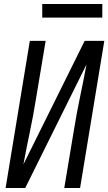

<svg xmlns="http://www.w3.org/2000/svg" viewBox="-20 -939 541 959"><path d="M8 0 129 -735H208L159 -441Q146 -360 129 -279.5Q112 -199 97 -118L403 -735H501L380 0H301L350 -294Q363 -375 380 -455.5Q397 -536 412 -617L106 0ZM191 -851V-919H491V-851Z"/></svg>

Font: Iosevka SS04
Style: Italic
Weight: 400
Italic angle: -9°
Monospace: yes
Designer: Belleve Invis
Foundry: Belleve Invis
Version: Version 19.0.0; ttfautohint (v1.8.4)